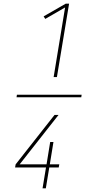

<svg xmlns="http://www.w3.org/2000/svg" viewBox="-20 -868 540 1056"><path d="M427 -333H71L73 -347H429ZM275 -444 338 -827 229 -764 220 -778 342 -848H360L293 -444ZM214 168 233 53H63L66 36L280 -236H302L88 36H236L256 -87H274L254 36H306L303 53H251L232 168Z"/></svg>

Font: Iosevka Thin
Style: Italic
Weight: 100
Italic angle: -9°
Monospace: yes
Designer: Belleve Invis
Foundry: Belleve Invis
Version: Version 32.5.0; ttfautohint (v1.8.4)